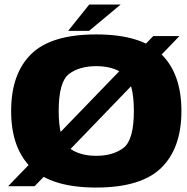

<svg xmlns="http://www.w3.org/2000/svg" viewBox="-20 -836 838 862"><path d="M16.5 0H135.5L785.5 -674H668ZM412 6Q613.5 6 704 -82.5Q794.5 -171 794.5 -337.5Q794.5 -504.5 704 -593Q613.5 -681.5 412 -681.5Q210 -681.5 120 -593.2Q30 -505 30 -337.5Q30 -171 120.5 -82.5Q211 6 412 6ZM412 -136.5Q336.5 -136.5 290 -172.2Q243.5 -208 243.5 -337.5Q243.5 -469 290 -504Q336.5 -539 412 -539Q488 -539 534.5 -504Q581 -469 581 -337.5Q581 -208 534.5 -172.2Q488 -136.5 412 -136.5ZM286 -697.5H380L521.5 -815.5H380.5Z"/></svg>

Font: Anybody SemiExpanded ExtraBold
Style: Regular
Weight: 800
Width: 6
Version: Version 1.113;gftools[0.9.25]